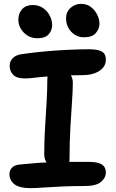

<svg xmlns="http://www.w3.org/2000/svg" viewBox="-20 -963 598 994"><path d="M107 -557Q66 -557 48 -576Q30 -595 30 -622Q30 -646 46.5 -662.5Q63 -679 95 -683Q149 -691 209 -696.5Q269 -702 328.5 -705Q388 -708 439 -708Q487 -708 507.5 -696Q528 -684 528 -654Q528 -618 494.5 -596Q461 -574 407 -574Q375 -574 347 -573Q357 -556 357 -535Q357 -498 353 -439.5Q349 -381 344.5 -305.5Q340 -230 340 -141Q340 -132 339 -125Q348 -125 358 -125H435Q473 -125 493 -118Q513 -111 520.5 -98.5Q528 -86 528 -71Q528 -42 502.5 -21Q477 0 420 0Q355 0 300 2.5Q245 5 204 8Q163 11 139 11Q81 11 55 -9Q29 -29 29 -61Q29 -81 41.5 -94.5Q54 -108 80 -111Q122 -115 157 -118Q190 -121 221 -122Q209 -140 209 -165Q209 -237 213.5 -306Q218 -375 221.5 -438Q225 -501 225 -552Q225 -560 226 -567Q205 -565 188 -564Q164 -561 145 -559Q126 -557 107 -557ZM414 -770Q376 -770 349 -798.5Q322 -827 322 -869Q322 -901 345 -922Q368 -943 400 -943Q430 -943 451 -926.5Q472 -910 483.5 -886.5Q495 -863 495 -840Q495 -815 476.5 -792.5Q458 -770 414 -770ZM173 -765Q145 -765 123 -778.5Q101 -792 88 -814Q75 -836 75 -860Q75 -895 95 -916Q115 -937 149 -937Q181 -937 203.5 -921Q226 -905 238 -881Q250 -857 250 -833Q250 -806 232 -785.5Q214 -765 173 -765Z"/></svg>

Font: Shantell Sans Light SemiBold
Style: Regular
Weight: 600
Version: Version 1.008;[ac192a2d6]